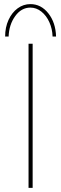

<svg xmlns="http://www.w3.org/2000/svg" viewBox="-20 -915 298 935"><path d="M139 -702V0H119V-702ZM253 -737H236Q235 -774 220.5 -806.5Q206 -839 181.5 -858.5Q157 -878 128 -878Q84 -878 54 -836.5Q24 -795 22 -737H5Q5 -782 21.5 -818Q38 -854 66 -874.5Q94 -895 128 -895Q180 -895 215.5 -850Q251 -805 253 -737Z"/></svg>

Font: Josefin Sans Thin
Style: Regular
Weight: 250
Designer: Santiago Orozco
Foundry: Typemade
Version: Version 2.000